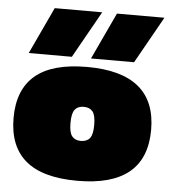

<svg xmlns="http://www.w3.org/2000/svg" viewBox="-53 -773 732 830"><g transform="rotate(5 313.5 -357.5)"><path d="M56 -522 151 -725H357L243 -522ZM326 -522 421 -725H627L513 -522ZM313 10Q162 10 88.5 -52Q15 -114 15 -237Q15 -360 88.5 -422Q162 -484 313 -484Q612 -484 612 -237Q612 10 313 10ZM313 -163Q339 -163 352 -179Q365 -195 365 -237Q365 -279 352 -295Q339 -311 313 -311Q288 -311 275 -295Q262 -279 262 -237Q262 -195 275 -179Q288 -163 313 -163Z"/></g></svg>

Font: Kanit Black
Style: Regular
Weight: 900
Designer: Katatrad Team
Foundry: CadsonDemak
Version: Version 2.000; ttfautohint (v1.8.3)